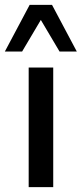

<svg xmlns="http://www.w3.org/2000/svg" viewBox="-46 -770 336 790"><path d="M72 0V-492H173V0ZM-26 -558 76 -750H168L270 -558H199L122 -688L45 -558Z"/></svg>

Font: Nunito Sans 10pt SemiCondensed SemiBold
Style: Regular
Weight: 600
Width: 4
Designer: Vernon Adams
Foundry: Vernon Adams
Version: Version 3.101;gftools[0.9.27]